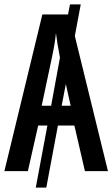

<svg xmlns="http://www.w3.org/2000/svg" viewBox="-20 -780 512 875"><path d="M367 0 319 -208H244L191 75H143L196 -208H154L107 0H0L173 -714H290L299 -760H348L321 -616L472 0ZM253 -519Q247 -549 242.5 -577Q238 -605 235 -629Q230 -579 217 -520L170 -298H213L253 -516ZM302 -298 280 -397 261 -298Z"/></svg>

Font: Noto Sans ExtraCondensed Medium
Style: Regular
Weight: 500
Width: 2
Designer: Monotype Design Team
Foundry: Monotype Imaging Inc.
Version: Version 2.013; ttfautohint (v1.8.4.7-5d5b)